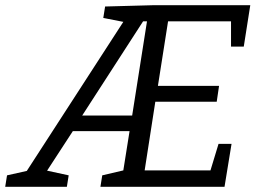

<svg xmlns="http://www.w3.org/2000/svg" viewBox="-56 -718 994 738"><path d="M906 -698 881 -539H832V-636H590L551 -388H786L777 -327H541L500 -63H753L784 -165H834L807 0H330L337 -44L418 -63L442 -214H224L125 -62L208 -44L201 0H-36L-29 -44L47 -61L418 -634L341 -649L348 -693L533 -698ZM494 -636 260 -274H452L509 -636Z"/></svg>

Font: Bitter Pro
Style: Italic
Weight: 400
Italic angle: -9°
Designer: Sol Matas, and Bitter project Authors
Foundry: Sol Matas
Version: Version 1.010